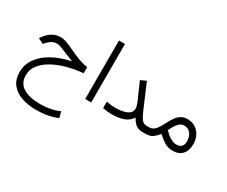

<svg xmlns="http://www.w3.org/2000/svg" viewBox="-148 -1118 2250 1904"><g transform="rotate(30 977.0 -166.5)"><path d="M608.4 -284.7V-213.9Q509.3 -205.1 421.1 -180.4Q333 -155.8 265.6 -116.9Q198.2 -78.1 159.7 -26.4Q121.1 25.4 121.1 88.4Q121.1 180.7 192.6 223.9Q264.2 267.1 387.7 267.1Q441.4 267.1 497.8 256.8Q554.2 246.6 604 224.1L622.1 291.5Q572.8 314 509.3 325.7Q445.8 337.4 380.4 337.4Q289.1 337.4 214.6 312Q140.1 286.6 96.2 232.4Q52.2 178.2 52.2 92.8Q52.2 5.4 102.1 -64.7Q151.9 -134.8 241.5 -184.3Q331.1 -233.9 450.7 -258.8Q439 -263.2 422.1 -270.3Q405.3 -277.3 387.2 -284.2Q332.5 -305.7 295.2 -321Q257.8 -336.4 232.4 -336.4Q200.2 -336.4 171.9 -318.8Q143.6 -301.3 124 -276.9L112.8 -262.2L50.3 -293L57.6 -303.7Q88.9 -352.5 134 -381.3Q179.2 -410.2 232.9 -410.2Q267.1 -410.2 304.2 -396.5Q341.3 -382.8 384.3 -362.3Q461.4 -325.7 514.2 -306.9Q566.9 -288.1 608.4 -284.7Z M818.4 -669.9V-0.5H749.5V-669.9Z M1230.5 -168.5Q1230.5 -183.6 1223.9 -204.3Q1217.3 -225.1 1209 -244.1L1125.5 -433.6L1189 -462.9L1296.9 -209.5Q1317.9 -160.2 1334 -130.4Q1350.1 -100.6 1367.9 -87.4Q1385.7 -74.2 1411.1 -74.2H1433.6V0H1411.1Q1372.6 0 1348.4 -11Q1324.2 -22 1307.4 -42.2Q1290.5 -62.5 1273.9 -90.3Q1244.6 -42.5 1188.2 -21.5Q1131.8 -0.5 1054.2 -0.5Q1022 -0.5 996.3 -3.4Q970.7 -6.3 948.2 -11.7V-85.4Q975.6 -79.1 999.5 -76.4Q1023.4 -73.7 1046.9 -73.7Q1131.8 -73.7 1181.2 -96.7Q1230.5 -119.6 1230.5 -168.5Z M1755.4 11.2Q1703.1 11.2 1661.9 -13.7Q1620.6 -38.6 1578.6 -78.6Q1549.3 -43 1519.8 -21.5Q1490.2 0 1438.5 0H1415.5V-74.2H1436.5Q1470.2 -74.2 1493.2 -93Q1516.1 -111.8 1533.7 -141.6Q1551.3 -171.4 1568.1 -204.8Q1585 -238.3 1606 -268.1Q1627 -297.9 1656.7 -316.7Q1686.5 -335.4 1730 -335.4Q1782.2 -335.4 1821 -310.5Q1859.9 -285.6 1881.1 -243.2Q1902.3 -200.7 1902.3 -148.4Q1902.3 -72.3 1863.8 -30.5Q1825.2 11.2 1755.4 11.2ZM1731.9 -263.7Q1704.1 -263.7 1682.4 -245.1Q1660.6 -226.6 1643.8 -198.7Q1627 -170.9 1613.8 -143.1Q1647.9 -106.9 1679.2 -87.4Q1721.2 -60.5 1754.4 -60.5Q1834 -60.5 1834 -140.6Q1834 -193.8 1807.1 -228.8Q1780.3 -263.7 1731.9 -263.7Z"/></g></svg>

Font: Vazirmatn RD Light
Style: Regular
Weight: 300
Designer: Saber Rastikerdar
Foundry: Saber Rastikerdar
Version: Version 32.102